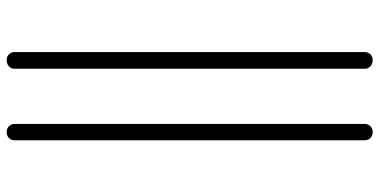

<svg xmlns="http://www.w3.org/2000/svg" viewBox="-284 -566 1069 540"><g transform="rotate(90 250.0 -295.5)"><path d="M328.1 197.3V-787.1Q328.1 -796.9 334.5 -803.2Q340.8 -809.6 351.1 -809.6Q361.3 -809.6 367.7 -803.2Q374 -796.9 374 -787.1V197.3Q374 207 367.7 213.4Q361.3 219.7 351.1 219.7Q340.8 219.7 334.5 213.4Q328.1 207 328.1 197.3ZM126 197.3V-787.1Q126 -796.9 132.3 -803.2Q138.7 -809.6 148.9 -809.6Q159.2 -809.6 166 -803.2Q172.9 -796.9 172.9 -787.1V197.3Q172.9 207 166 213.4Q159.2 219.7 148.9 219.7Q138.7 219.7 132.3 213.4Q126 207 126 197.3Z"/></g></svg>

Font: Rounded-X Mgen+ 1mn light
Style: Regular
Weight: 200
Designer: [Source Han Sans]
Ryoko NISHIZUKA  (kana & ideographs); Paul D. Hunt (Latin, Greek & Cyrillic); Wenlong ZHANG  (bopomofo
Version: Version 1.059.20150602